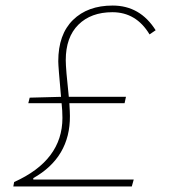

<svg xmlns="http://www.w3.org/2000/svg" viewBox="-20 -672 640 692"><path d="M28 0 31 -16Q205 -94 205 -247Q205 -273 202 -300H82L87 -320L200 -323Q190 -433 190 -451Q190 -548 243 -600Q296 -652 386 -652Q485 -652 541 -563L519 -548Q471 -628 385 -628Q308 -628 262.5 -583Q217 -538 217 -455Q217 -424 228 -323H434L429 -300H230Q232 -268 232 -254Q233 -105 100 -30V-25H462L455 0Z"/></svg>

Font: TypoPRO Source Code Pro
Style: Italic
Weight: 200
Italic angle: -11°
Monospace: yes
Designer: Paul D. Hunt, Teo Tuominen
Foundry: Adobe Systems Incorporated
Version: Version 1.030;PS 1.0;hotconv 1.0.84;makeotf.lib2.5.63406